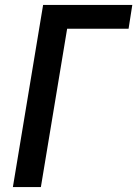

<svg xmlns="http://www.w3.org/2000/svg" viewBox="-20 -755 554 775"><path d="M32 0 154 -735H514L499 -639H251L145 0Z"/></svg>

Font: Iosevka SS04 Oblique
Style: Bold
Weight: 700
Italic angle: -9°
Monospace: yes
Designer: Belleve Invis
Foundry: Belleve Invis
Version: Version 19.0.0; ttfautohint (v1.8.4)